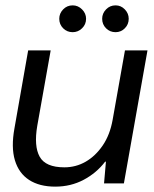

<svg xmlns="http://www.w3.org/2000/svg" viewBox="-20 -684 574 716"><path d="M186 12Q127 12 88.5 -13Q50 -38 35.5 -86.5Q21 -135 34 -206L85 -496H169L119 -215Q106 -139 128 -99.5Q150 -60 220 -60Q263 -60 299.5 -81Q336 -102 363 -141.5Q390 -181 400 -237L446 -496H530L442 0H368L375 -81H372Q340 -39 292 -13.5Q244 12 186 12ZM251 -564Q230 -564 215.5 -578.5Q201 -593 201 -614Q201 -634 215.5 -649Q230 -664 251 -664Q271 -664 286 -649Q301 -634 301 -614Q301 -593 286 -578.5Q271 -564 251 -564ZM411 -564Q390 -564 375.5 -578.5Q361 -593 361 -614Q361 -634 375.5 -649Q390 -664 411 -664Q431 -664 445.5 -649Q460 -634 460 -614Q460 -593 445.5 -578.5Q431 -564 411 -564Z"/></svg>

Font: DM Sans 36pt
Style: Italic
Weight: 400
Italic angle: -10°
Designer: Colophon Foundry, Jonny Pinhorn
Foundry: Colophon Foundry
Version: Version 4.004;gftools[0.9.30]